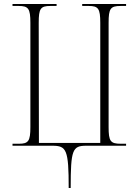

<svg xmlns="http://www.w3.org/2000/svg" viewBox="-20 -734 699 967"><path d="M326 213H336C336 20 345 0 414 0H615V-10H588C536 -10 527 -23 527 -94V-619C527 -691 536 -704 588 -704H615V-714H394V-704H427C475 -704 485 -691 485 -619V-14H176L175 -619C175 -691 184 -704 234 -704H265V-714H43V-704H74C123 -704 133 -691 133 -619V-94C133 -23 123 -10 75 -10H43V0H244C315 0 326 20 326 213Z"/></svg>

Font: Noto Serif Display SemiCondensed ExtraLight
Style: Regular
Weight: 200
Width: 4
Designer: Monotype Design Team
Foundry: Monotype Imaging Inc.
Version: Version 2.009